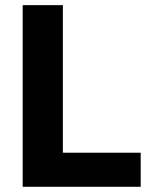

<svg xmlns="http://www.w3.org/2000/svg" viewBox="-20 -715 579 735"><path d="M518.6 -130.4H220.7V-695.3H66.9V0H518.6Z"/></svg>

Font: Estedad-VF-FD Black
Style: Regular
Weight: 900
Designer: Amin Abedi
Version: Version 4.000